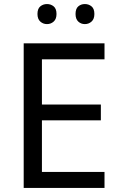

<svg xmlns="http://www.w3.org/2000/svg" viewBox="-20 -928 596 948"><path d="M496 0H97V-714H496V-635H187V-412H478V-334H187V-79H496ZM165 -859Q165 -885 179 -896.5Q193 -908 212 -908Q231 -908 245 -896.5Q259 -885 259 -859Q259 -834 245 -821.5Q231 -809 212 -809Q193 -809 179 -821.5Q165 -834 165 -859ZM353 -859Q353 -885 366.5 -896.5Q380 -908 399 -908Q418 -908 432 -896.5Q446 -885 446 -859Q446 -834 432 -821.5Q418 -809 399 -809Q380 -809 366.5 -821.5Q353 -834 353 -859Z"/></svg>

Font: Noto Sans Myanmar
Style: Regular
Weight: 400
Designer: Monotype Design Team
Foundry: Monotype Imaging Inc.
Version: Version 2.107